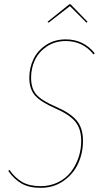

<svg xmlns="http://www.w3.org/2000/svg" viewBox="-20 -876 483 905"><path d="M209 -769 204.1 -773.4 307.1 -856H312.5L392.6 -773.4L387.7 -769L309.6 -847.2ZM290 -690.4Q374 -690.4 426.8 -624.5L420.9 -619.6Q370.6 -682.6 290 -682.6Q239.7 -682.6 201.7 -657.5Q163.6 -632.3 145 -593.8Q126.5 -555.2 126.5 -509.8Q126.5 -458.5 151.9 -429.9Q177.2 -401.4 244.1 -372.6Q311 -343.8 341.1 -308.3Q371.1 -272.9 371.1 -211.9Q371.1 -154.8 348.4 -105.2Q325.7 -55.7 279.3 -23.2Q232.9 9.3 171.9 9.3Q116.7 9.3 81.5 -11Q46.4 -31.2 19 -70.3L24.4 -75.2Q50.8 -37.6 84.7 -18.1Q118.7 1.5 171.9 1.5Q216.3 1.5 253.2 -16.6Q290 -34.7 313.5 -64.7Q336.9 -94.7 349.9 -132.6Q362.8 -170.4 362.8 -210.9Q362.8 -270 334.2 -303.5Q305.7 -336.9 240.7 -365.2Q171.9 -395.5 145 -426Q118.2 -456.5 118.2 -509.8Q118.2 -556.2 137.5 -596.7Q156.7 -637.2 196.8 -663.8Q236.8 -690.4 290 -690.4Z"/></svg>

Font: Fira Sans Compressed Eight
Style: Italic
Weight: 100
Width: 3
Italic angle: -8°
Designer: Carrois Corporate & Edenspiekermann AG
Foundry: Carrois Corporate GbR & Edenspiekermann AG
Version: Version 4.203;PS 004.203;hotconv 1.0.88;makeotf.lib2.5.64775